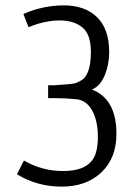

<svg xmlns="http://www.w3.org/2000/svg" viewBox="-20 -681 513 714"><path d="M186 -316H159V-364H186Q193 -365 208.5 -366Q224 -367 230.5 -367.5Q237 -368 248.5 -369.5Q260 -371 265.5 -373.5Q271 -376 278 -380Q318 -398 318 -488Q318 -553 286.5 -579Q255 -605 201.5 -605Q148 -605 86 -580L67 -629Q140 -661 217.5 -661Q295 -661 340 -618Q386 -574 386 -487Q386 -441 369.5 -401Q353 -361 322 -348Q413 -313 413 -183Q413 -93 357 -40Q301 13 209.5 13Q118 13 43 -33L69 -84Q136 -45 214.5 -45Q293 -45 323 -85Q344 -113 344 -172Q344 -231 323 -269.5Q302 -308 264 -312Q226 -316 186 -316Z"/></svg>

Font: Gafata
Style: Regular
Weight: 400
Designer: Lautaro Hourcade
Foundry: Lautaro Hourcade
Version: Version 4.002; ttfautohint (v0.94.20-1c74) -l 7 -r 28 -G 0 -